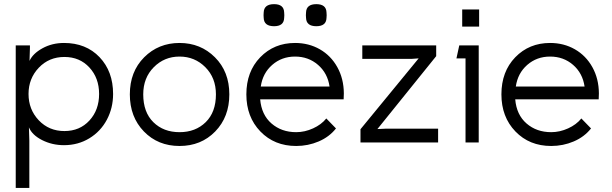

<svg xmlns="http://www.w3.org/2000/svg" viewBox="-20 -690 2964 930"><path d="M292 -55.2Q366.2 -55.2 413.1 -106.2Q460 -157.2 460 -234.9Q460 -312 413.1 -363Q366.2 -414.1 292 -414.1Q217.3 -414.1 167.7 -361.8Q118.2 -309.6 118.2 -234.9Q118.2 -159.7 167.7 -107.4Q217.3 -55.2 292 -55.2ZM56.2 220.2V-470.2H125V-459L123 -395Q138.7 -430.2 185.5 -456.1Q232.4 -481.9 290 -481.9Q396.5 -481.9 462.2 -413.1Q527.8 -344.2 527.8 -234.9Q527.8 -167 497.6 -110.1Q467.3 -53.2 412.6 -20Q357.9 13.2 290 13.2Q232.4 13.2 183.8 -11.5Q135.3 -36.1 120.1 -73.2L122.1 -8.8V220.2Z M673.8 -232.9Q673.8 -146.5 722.9 -98.1Q772 -49.8 849.6 -49.8Q927.2 -49.8 976.6 -98.4Q1025.9 -147 1025.9 -232.9Q1025.9 -313 974.6 -364.5Q923.3 -416 849.6 -416Q775.9 -416 724.9 -364.5Q673.8 -313 673.8 -232.9ZM608.9 -232.9Q608.9 -342.8 678.2 -412.4Q747.6 -481.9 849.6 -481.9Q951.7 -481.9 1021.2 -412.4Q1090.8 -342.8 1090.8 -232.9Q1090.8 -123.5 1022.5 -53.2Q954.1 17.1 849.6 17.1Q745.1 17.1 677 -53.2Q608.9 -123.5 608.9 -232.9Z M1607.4 -67.9Q1575.2 -26.9 1523.7 -4.9Q1472.2 17.1 1414.6 17.1Q1309.1 17.1 1241.2 -53.2Q1173.3 -123.5 1173.3 -232.9Q1173.3 -343.3 1240.5 -412.6Q1307.6 -481.9 1409.2 -481.9Q1475.6 -481.9 1529.3 -451.2Q1583 -420.4 1614 -364.5Q1645 -308.6 1645.5 -237.8Q1645.5 -217.8 1644.5 -209H1240.2Q1246.6 -133.8 1295.2 -91.8Q1343.8 -49.8 1414.6 -49.8Q1456.1 -49.8 1496.3 -68.1Q1536.6 -86.4 1560.5 -116.2ZM1243.2 -271H1576.2Q1566.9 -335.4 1520.5 -375.7Q1474.1 -416 1409.2 -416Q1344.7 -416 1298.6 -375.7Q1252.4 -335.4 1243.2 -271ZM1257.3 -603Q1255.9 -616.2 1257.3 -629.9Q1258.8 -669.9 1307.6 -669.9Q1355 -669.9 1356.4 -629.9Q1357.9 -616.2 1356.4 -603Q1355 -563 1307.6 -563Q1258.8 -563 1257.3 -603ZM1462.4 -603Q1460.9 -616.2 1462.4 -629.9Q1463.9 -669.9 1512.2 -669.9Q1560.1 -669.9 1561.5 -629.9Q1563 -616.2 1561.5 -603Q1560.1 -563 1512.2 -563Q1463.9 -563 1462.4 -603Z M1726.1 0V-64L2007.8 -407.2L1973.1 -404.8H1734.9V-470.2H2092.8V-418L1808.1 -64.9L1852.1 -66.9H2102.1V0Z M2218.8 -644H2300.8V-561H2218.8ZM2190.9 -407.2 2204.6 -470.2H2298.8V0H2234.9V-407.2Z M2842.8 -67.9Q2810.5 -26.9 2759 -4.9Q2707.5 17.1 2649.9 17.1Q2544.4 17.1 2476.6 -53.2Q2408.7 -123.5 2408.7 -232.9Q2408.7 -343.3 2475.8 -412.6Q2543 -481.9 2644.5 -481.9Q2710.9 -481.9 2764.6 -451.2Q2818.4 -420.4 2849.4 -364.5Q2880.4 -308.6 2880.9 -237.8Q2880.9 -217.8 2879.9 -209H2475.6Q2481.9 -133.8 2530.5 -91.8Q2579.1 -49.8 2649.9 -49.8Q2691.4 -49.8 2731.7 -68.1Q2772 -86.4 2795.9 -116.2ZM2478.5 -271H2811.5Q2802.2 -335.4 2755.9 -375.7Q2709.5 -416 2644.5 -416Q2580.1 -416 2533.9 -375.7Q2487.8 -335.4 2478.5 -271Z"/></svg>

Font: Kreadon
Style: Regular
Weight: 400
Designer: kohakuno
Foundry: StudioGnu
Version: Version 1.000;Glyphs 3.1.2 (3151)